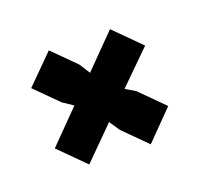

<svg xmlns="http://www.w3.org/2000/svg" viewBox="-58 -507 397 371"><g transform="rotate(-20 140.5 -321.0)"><path d="M205 -308 253 -260 196 -202 149 -249 135 -270 71 -206 19 -258 83 -323 62 -337 16 -383 73 -440 119 -394 133 -372 198 -438 251 -385 185 -320Z"/></g></svg>

Font: Economica
Style: Bold
Weight: 700
Designer: Vicente Lamonaca
Foundry: Vicente Lamonaca
Version: Version 1.100